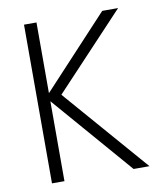

<svg xmlns="http://www.w3.org/2000/svg" viewBox="-80 -767 724 834"><g transform="rotate(-10 282.5 -350.0)"><path d="M82 -700V0H137V-700ZM427 -700 121 -371 442 0H512L189 -372L497 -700Z"/></g></svg>

Font: Jost Light
Style: Regular
Weight: 300
Version: Version 3.710